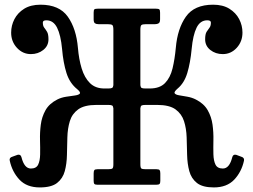

<svg xmlns="http://www.w3.org/2000/svg" viewBox="-20 -787 1080 818"><path d="M1019.5 -102.5Q1009 -54.5 977.8 -21.5Q946.5 11.5 891 11.5Q843 11.5 819 -7.5Q795 -26.5 786.5 -58Q778 -89.5 777.2 -127Q776.5 -164.5 775.2 -202Q774 -239.5 764 -270.8Q754 -302 727.8 -321Q701.5 -340 649.5 -340H600Q587.5 -340 583.2 -337.5Q579 -335 578 -325.5V-87Q578 -72.5 582.2 -69.2Q586.5 -66 601.5 -66H647Q657.5 -66 660.2 -62Q663 -58 663 -48V-16.5Q663 -7 659.8 -3.5Q656.5 0 647 0H394.5Q385 0 382 -3.5Q379 -7 379 -16.5V-48Q379 -58 381.8 -62Q384.5 -66 395 -66H439.5Q454.5 -66 458.8 -69.2Q463 -72.5 463 -87V-325.5Q462 -335 457.8 -337.5Q453.5 -340 441 -340H391Q339.5 -340 313.2 -321Q287 -302 277.5 -270.8Q268 -239.5 267 -202Q266 -164.5 265.2 -127Q264.5 -89.5 256 -58Q247.5 -26.5 223.2 -7.5Q199 11.5 149.5 11.5Q94 11.5 63 -21.5Q32 -54.5 21.5 -102.5Q18.5 -115.5 33 -119.5L55 -127.5Q68 -130.5 71.5 -117Q83.5 -69 111.5 -69Q134.5 -69 142.5 -85.5Q150.5 -102 151 -129.5Q151.5 -157 150.5 -189.8Q149.5 -222.5 153.8 -255.8Q158 -289 173.8 -317.2Q189.5 -345.5 224 -363Q240.5 -371.5 261.5 -374.8Q282.5 -378 299 -380.2Q315.5 -382.5 320 -388.2Q324.5 -394 309 -407Q277 -432.5 263.2 -476Q249.5 -519.5 244.5 -578Q239 -637.5 223.2 -669Q207.5 -700.5 177.5 -700.5Q162.5 -700.5 162.5 -691Q162.5 -676.5 168.5 -669Q174.5 -661.5 180.5 -651.5Q186.5 -641.5 186.5 -619.5Q186.5 -591.5 164.2 -574Q142 -556.5 111.5 -556.5Q77 -556.5 52.2 -583.2Q27.5 -610 27.5 -648Q27.5 -678.5 41.5 -705.5Q55.5 -732.5 83.2 -749.8Q111 -767 152.5 -767Q232.5 -767 268.8 -716Q305 -665 312 -583Q316 -534.5 328 -495.2Q340 -456 363.2 -433Q386.5 -410 424.5 -410H441Q453 -410 457.5 -412.5Q462 -415 463 -424V-660Q463 -676 458.8 -680Q454.5 -684 438.5 -684H399.5Q390 -684 384.5 -687.8Q379 -691.5 379 -705V-733Q379 -744.5 382.2 -747.2Q385.5 -750 397 -750H644Q655 -750 658.5 -747.2Q662 -744.5 662 -733V-705Q662 -691.5 656 -687.8Q650 -684 641 -684H602Q586.5 -684 582.2 -680Q578 -676 578 -660V-424Q579 -415 583.2 -412.5Q587.5 -410 599.5 -410H618Q660.5 -410 683 -433Q705.5 -456 715 -495.2Q724.5 -534.5 729 -583Q736 -665 772 -716Q808 -767 888 -767Q929.5 -767 957.2 -749.8Q985 -732.5 999 -705.5Q1013 -678.5 1013 -648Q1013 -610 988.5 -583.2Q964 -556.5 929 -556.5Q898.5 -556.5 876.2 -574Q854 -591.5 854 -619.5Q854 -641.5 860.2 -651.5Q866.5 -661.5 872.5 -669Q878.5 -676.5 878.5 -691Q878.5 -700.5 863 -700.5Q833 -700.5 817.5 -669Q802 -637.5 796.5 -578Q791 -519.5 778 -476.2Q765 -433 736.5 -409.5Q720.5 -395.5 724.2 -389.5Q728 -383.5 743.2 -381Q758.5 -378.5 778.2 -375Q798 -371.5 814.5 -363Q849 -345.5 865 -317.2Q881 -289 885.5 -255.8Q890 -222.5 889.2 -189.8Q888.5 -157 889.2 -129.5Q890 -102 898.2 -85.5Q906.5 -69 929.5 -69Q957.5 -69 969.5 -117Q973 -130.5 986 -127.5L1007.5 -119.5Q1022 -115.5 1019.5 -102.5Z"/></svg>

Font: Besley* Narrow Medium
Style: Regular
Weight: 500
Width: 4
Designer: Owen Earl
Foundry: indestructible type*
Version: Version 3.000; ttfautohint (v1.8.3)